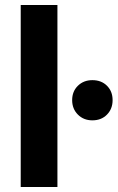

<svg xmlns="http://www.w3.org/2000/svg" viewBox="-20 -749 471 769"><path d="M63 0V-729H210V0ZM350 -267Q315 -267 292 -290Q269 -313 269 -348Q269 -383 292 -405.5Q315 -428 350 -428Q386 -428 408.5 -405.5Q431 -383 431 -348Q431 -313 408.5 -290Q386 -267 350 -267Z"/></svg>

Font: Mona Sans
Style: Bold
Weight: 700
Designer: Deni Anggara
Foundry: GitHub
Version: Version 2.000;Glyphs 3.2.3 (3260)